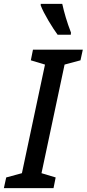

<svg xmlns="http://www.w3.org/2000/svg" viewBox="-67 -970 447 990"><path d="M230 -791H298L299 -802C278 -856 264 -905 254 -950H143V-942C158 -901 204 -826 230 -791ZM-47 0H209L220 -55L147 -77L266 -637L348 -659L360 -714H103L92 -659L165 -637L46 -77L-35 -55Z"/></svg>

Font: Noto Sans UI Condensed Medium
Style: Italic
Weight: 500
Width: 3
Italic angle: -12°
Designer: Monotype Design Team
Foundry: Monotype Imaging Inc.
Version: Version 1.901